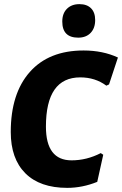

<svg xmlns="http://www.w3.org/2000/svg" viewBox="-20 -898 590 928"><path d="M364 -878Q400 -878 420 -858Q440 -838 440 -801Q440 -762 418 -739Q396 -716 358 -716Q281 -716 281 -794Q281 -833 303.5 -855.5Q326 -878 364 -878ZM384 -654Q477 -654 550 -620L507 -490L494 -484Q440 -524 368 -524Q202 -524 202 -286Q202 -123 326 -123Q399 -123 467 -158L479 -150L450 -19Q378 10 305 10Q173 10 102.5 -60.5Q32 -131 32 -260Q32 -446 124 -550Q216 -654 384 -654Z"/></svg>

Font: Alegreya Sans ExtraBold
Style: Italic
Weight: 800
Italic angle: -7°
Designer: Juan Pablo del Peral
Foundry: Huerta Tipografica
Version: Version 2.007